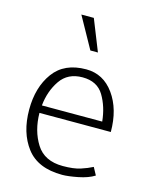

<svg xmlns="http://www.w3.org/2000/svg" viewBox="-114 -818 723 907"><g transform="rotate(15 248.0 -364.5)"><path d="M170 -742H231L292 -589H255ZM448 -242H99Q100 -155 140 -91.5Q180 -28 270 -28Q323 -28 355.5 -38.5Q388 -49 413 -62L433 -25Q403 -6 355 3.5Q307 13 278 13Q159 13 103.5 -59.5Q48 -132 48 -245Q48 -354 100.5 -426Q153 -498 260 -498Q344 -498 396 -425.5Q448 -353 448 -242ZM396 -279Q389 -350 357 -403.5Q325 -457 253 -457Q181 -457 144.5 -403.5Q108 -350 101 -279Z"/></g></svg>

Font: Palanquin Thin
Style: Regular
Weight: 250
Designer: Pria Ravichandran
Version: Version 1.001